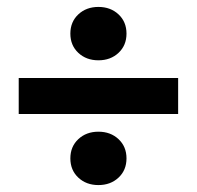

<svg xmlns="http://www.w3.org/2000/svg" viewBox="-20 -607 568 554"><path d="M34 -278V-382H494V-278ZM264 -73Q229 -73 206 -94.5Q183 -116 183 -150Q183 -184 206 -205.5Q229 -227 264 -227Q299 -227 322 -205.5Q345 -184 345 -150Q345 -116 322 -94.5Q299 -73 264 -73ZM264 -433Q229 -433 206 -454.5Q183 -476 183 -510Q183 -544 206 -565.5Q229 -587 264 -587Q299 -587 322 -565.5Q345 -544 345 -510Q345 -476 322 -454.5Q299 -433 264 -433Z"/></svg>

Font: Font
Style: ¶
Weight: 700
Designer: Paul D. Hunt
Foundry: Adobe Systems Incorporated
Version: Version 3.000